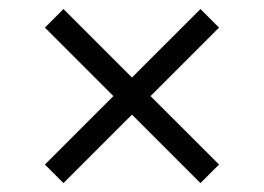

<svg xmlns="http://www.w3.org/2000/svg" viewBox="-20 -557 596 434"><path d="M81.5 -494.6 123.5 -536.6 278.3 -381.8 433.1 -536.6 475.1 -494.6 320.3 -339.8 475.1 -185.1 433.1 -143.1 278.3 -297.9 123.5 -143.1 81.5 -185.1 236.3 -339.8Z"/></svg>

Font: NMS Futura Pro Book
Style: Regular
Weight: 400
Designer: Blend3rman
Version: Version 0.1